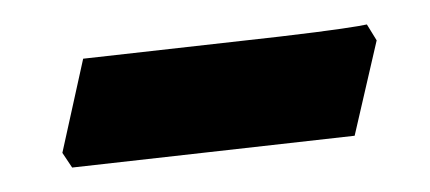

<svg xmlns="http://www.w3.org/2000/svg" viewBox="-20 -332 352 157"><path d="M270 -221 39 -195 31 -207 48 -284 208 -302Q242 -306 259 -308.5Q276 -311 280 -312L288 -299Z"/></svg>

Font: Alegreya SC
Style: Bold Italic
Weight: 700
Italic angle: -7°
Designer: Juan Pablo del Peral
Foundry: Huerta Tipografica
Version: Version 2.007; ttfautohint (v1.6)